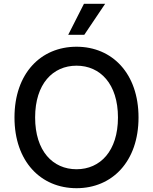

<svg xmlns="http://www.w3.org/2000/svg" viewBox="-20 -984 808 1014"><path d="M711.6 -363.6C711.6 -596.2 572.4 -737.2 384.2 -737.2C195.3 -737.2 56.5 -596.2 56.5 -363.6C56.5 -131.4 195.3 9.9 384.2 9.9C572.4 9.9 711.6 -131 711.6 -363.6ZM165.5 -363.6C165.5 -540.8 258.9 -637.1 384.2 -637.1C509.2 -637.1 603 -540.8 603 -363.6C603 -186.4 509.2 -90.2 384.2 -90.2C258.9 -90.2 165.5 -186.4 165.5 -363.6ZM340.2 -800.1H425.1L535.2 -963.8H423.3Z"/></svg>

Font: Magic Ui Pro Medium
Style: Regular
Weight: 500
Designer: Stefan Endress, Andreas Faust
Version: Version 1.000;FEAKit 1.0